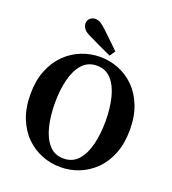

<svg xmlns="http://www.w3.org/2000/svg" viewBox="-147 -921 941 1048"><g transform="rotate(20 323.0 -397.0)"><path d="M323 16Q267 16 215.5 -4Q164 -24 123 -64Q82 -104 58 -164Q34 -224 34 -304Q34 -382 58 -442Q82 -502 123 -542.5Q164 -583 216 -603.5Q268 -624 323 -624Q379 -624 430.5 -604Q482 -584 522.5 -544Q563 -504 587 -444Q611 -384 611 -304Q611 -226 587.5 -166Q564 -106 523 -65.5Q482 -25 430.5 -4.5Q379 16 323 16ZM323 -34Q375 -34 407.5 -70.5Q440 -107 455 -168.5Q470 -230 470 -304Q470 -378 455 -439Q440 -500 407.5 -536.5Q375 -573 323 -573Q271 -573 238.5 -536.5Q206 -500 191 -439Q176 -378 176 -304Q176 -230 191 -168.5Q206 -107 238.5 -70.5Q271 -34 323 -34ZM390 -680 368 -648Q334 -663 300.5 -679Q267 -695 234 -711Q203 -725 193.5 -740.5Q184 -756 184 -769Q184 -786 196.5 -798Q209 -810 228 -810Q242 -810 256.5 -802Q271 -794 292 -774Q316 -752 340.5 -728Q365 -704 390 -680Z"/></g></svg>

Font: Lisu Bosa Black
Style: Regular
Weight: 900
Designer: David Morse, Annie Olsen, Victor Gaultney, Frank Grießhammer (Latin)
Foundry: SIL International
Version: Version 2.000